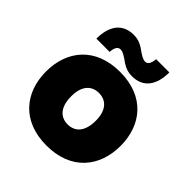

<svg xmlns="http://www.w3.org/2000/svg" viewBox="-201 -874 1021 1021"><g transform="rotate(45 309.5 -363.5)"><path d="M309.6 9.3C495.1 9.3 589.8 -111.8 589.8 -268.1C589.8 -424.3 495.1 -544.9 309.6 -544.9C124 -544.9 29.3 -424.3 29.3 -268.1C29.3 -111.8 124 9.3 309.6 9.3ZM95.2 -580.6H194.8C197.3 -617.2 209.5 -631.3 227.5 -631.3C243.7 -631.3 262.2 -620.1 295.9 -595.7C321.8 -579.1 342.3 -572.8 370.1 -572.8C457.5 -572.8 496.6 -636.2 496.6 -728H397C394.5 -691.4 382.3 -677.2 364.3 -677.2C348.1 -677.2 329.6 -688.5 295.9 -712.9C270 -729.5 249.5 -735.8 221.7 -735.8C134.3 -735.8 95.2 -672.4 95.2 -580.6ZM217.3 -268.1C216.8 -349.6 255.9 -386.2 309.6 -386.2C363.3 -386.2 402.3 -349.6 401.9 -268.1C401.4 -186.5 363.3 -149.9 309.6 -149.9C255.9 -149.9 217.8 -186.5 217.3 -268.1Z"/></g></svg>

Font: Wand UI Pro Black
Style: Regular
Weight: 900
Designer: Andreas Faust
Version: Version 1.003;FEAKit 1.0